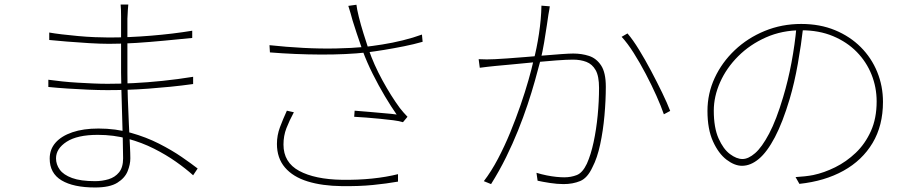

<svg xmlns="http://www.w3.org/2000/svg" viewBox="-20 -799 4040 850"><path d="M548 -779Q547 -768 546 -754.5Q545 -741 544 -716Q544 -705 544 -678.5Q544 -652 544 -617Q544 -582 544 -545.5Q544 -509 544 -477Q544 -419 546 -360.5Q548 -302 550.5 -250Q553 -198 555 -158.5Q557 -119 557 -98Q557 -71 545 -41Q533 -11 499.5 10Q466 31 401 31Q305 31 252.5 -0.5Q200 -32 200 -97Q200 -138 226 -167.5Q252 -197 300.5 -213.5Q349 -230 416 -230Q492 -230 559.5 -211Q627 -192 684 -163Q741 -134 784.5 -104Q828 -74 855 -53L835 -23Q803 -52 759 -83Q715 -114 661.5 -141Q608 -168 545.5 -185Q483 -202 413 -202Q322 -202 275 -171.5Q228 -141 228 -98Q228 -71 244.5 -48Q261 -25 299 -11Q337 3 401 3Q432 3 460.5 -5.5Q489 -14 507 -36Q525 -58 525 -98Q525 -133 523.5 -185Q522 -237 520.5 -293Q519 -349 517.5 -398Q516 -447 516 -477Q516 -509 516 -540Q516 -571 516 -602Q516 -633 516 -664.5Q516 -696 516 -727Q516 -739 515.5 -756Q515 -773 514 -779ZM198 -655Q220 -651 253.5 -647Q287 -643 325 -639.5Q363 -636 399 -634.5Q435 -633 462 -633Q551 -633 648.5 -641Q746 -649 831 -663V-631Q770 -625 707.5 -619Q645 -613 583.5 -609Q522 -605 463 -605Q426 -605 375 -608Q324 -611 276 -615Q228 -619 198 -622ZM194 -446Q223 -442 256 -438.5Q289 -435 324 -433Q359 -431 392.5 -429.5Q426 -428 456 -428Q509 -428 570.5 -431Q632 -434 699.5 -441Q767 -448 835 -459V-427Q785 -420 735 -415Q685 -410 637 -406.5Q589 -403 543.5 -401.5Q498 -400 456 -400Q417 -400 371 -402Q325 -404 279 -407Q233 -410 194 -414Z M1541 -708Q1537 -723 1532 -740.5Q1527 -758 1522 -773L1558 -778Q1560 -759 1568.5 -724.5Q1577 -690 1589 -651.5Q1601 -613 1612 -580Q1635 -513 1673 -443.5Q1711 -374 1750 -321Q1758 -311 1766.5 -301Q1775 -291 1784 -282L1764 -258Q1749 -263 1722 -266.5Q1695 -270 1663.5 -273Q1632 -276 1601.5 -278.5Q1571 -281 1548 -282L1550 -309Q1582 -307 1617 -303.5Q1652 -300 1684 -297.5Q1716 -295 1736 -292Q1712 -326 1684 -373Q1656 -420 1630 -472Q1604 -524 1586 -573Q1570 -618 1559 -652Q1548 -686 1541 -708ZM1173 -599Q1247 -591 1322.5 -587Q1398 -583 1468 -584.5Q1538 -586 1592 -591Q1627 -595 1672 -602Q1717 -609 1763.5 -620.5Q1810 -632 1848 -646L1851 -614Q1813 -603 1768 -594Q1723 -585 1680 -578Q1637 -571 1604 -567Q1513 -557 1399.5 -557.5Q1286 -558 1175 -567ZM1281 -302Q1261 -265 1248 -231.5Q1235 -198 1235 -159Q1235 -80 1304.5 -42.5Q1374 -5 1494 -3Q1565 -2 1627.5 -8.5Q1690 -15 1742 -28V5Q1691 14 1630.5 20Q1570 26 1493 25Q1406 24 1341.5 4Q1277 -16 1241.5 -57.5Q1206 -99 1206 -162Q1206 -200 1219.5 -236Q1233 -272 1250 -309Z M2414 -771Q2413 -763 2411.5 -754.5Q2410 -746 2408 -735Q2406 -722 2401 -687.5Q2396 -653 2389 -611.5Q2382 -570 2373 -533Q2362 -491 2348 -441Q2334 -391 2315.5 -335.5Q2297 -280 2273.5 -221.5Q2250 -163 2220.5 -103Q2191 -43 2154 16L2122 3Q2155 -40 2184.5 -96Q2214 -152 2239 -213Q2264 -274 2284.5 -333.5Q2305 -393 2319.5 -444Q2334 -495 2342 -531Q2356 -583 2366 -649Q2376 -715 2377 -774ZM2758 -651Q2782 -623 2809 -579Q2836 -535 2862.5 -485Q2889 -435 2911.5 -388.5Q2934 -342 2947 -308L2919 -293Q2907 -328 2886 -375Q2865 -422 2839 -471.5Q2813 -521 2785.5 -564.5Q2758 -608 2732 -636ZM2099 -537Q2119 -536 2135 -536Q2151 -536 2171 -537Q2192 -538 2227.5 -540.5Q2263 -543 2305.5 -546.5Q2348 -550 2389.5 -553.5Q2431 -557 2465.5 -559.5Q2500 -562 2518 -562Q2555 -562 2587.5 -551.5Q2620 -541 2641 -509.5Q2662 -478 2662 -415Q2662 -355 2656 -287.5Q2650 -220 2637 -159.5Q2624 -99 2603 -59Q2581 -11 2548.5 2.5Q2516 16 2475 16Q2447 16 2414.5 11Q2382 6 2360 1L2355 -34Q2378 -27 2400.5 -22.5Q2423 -18 2443 -16Q2463 -14 2478 -14Q2508 -14 2533.5 -24Q2559 -34 2578 -74Q2596 -114 2608 -170Q2620 -226 2626 -288.5Q2632 -351 2632 -410Q2632 -462 2617 -488.5Q2602 -515 2576 -525Q2550 -535 2517 -535Q2489 -535 2442 -531.5Q2395 -528 2342 -523Q2289 -518 2243.5 -513.5Q2198 -509 2173 -507Q2160 -506 2140 -503.5Q2120 -501 2104 -499Z M3536 -680Q3527 -601 3512 -516.5Q3497 -432 3476 -361Q3445 -257 3410.5 -191.5Q3376 -126 3339.5 -95.5Q3303 -65 3265 -65Q3232 -65 3196.5 -92Q3161 -119 3136.5 -173Q3112 -227 3112 -308Q3112 -385 3144 -454Q3176 -523 3233 -577Q3290 -631 3365.5 -662Q3441 -693 3527 -693Q3610 -693 3676.5 -665.5Q3743 -638 3790.5 -590.5Q3838 -543 3863.5 -480.5Q3889 -418 3889 -348Q3889 -243 3843 -166Q3797 -89 3714 -43Q3631 3 3519 15L3502 -15Q3521 -16 3543 -18.5Q3565 -21 3580 -24Q3628 -34 3677.5 -58.5Q3727 -83 3768.5 -122.5Q3810 -162 3835.5 -218.5Q3861 -275 3861 -350Q3861 -412 3838.5 -468.5Q3816 -525 3773 -569Q3730 -613 3668 -639Q3606 -665 3527 -665Q3442 -665 3371 -633.5Q3300 -602 3248 -550Q3196 -498 3168 -435Q3140 -372 3140 -309Q3140 -234 3161 -186.5Q3182 -139 3211.5 -117Q3241 -95 3267 -95Q3293 -95 3323 -121Q3353 -147 3385 -207.5Q3417 -268 3447 -369Q3469 -442 3484 -522Q3499 -602 3506 -679Z"/></svg>

Font: Noto Sans HK Thin
Style: Regular
Weight: 100
Designer: Ryoko NISHIZUKA 西塚涼子 (kana, bopomofo & ideographs); Paul D. Hunt (Latin, Greek & Cyrillic); Sandoll Communications 산돌커뮤니
Foundry: Adobe
Version: Version 2.004-H2;hotconv 1.0.118;makeotfexe 2.5.65603